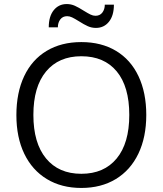

<svg xmlns="http://www.w3.org/2000/svg" viewBox="-20 -921 804 949"><path d="M61 -352Q61 -463 99.5 -544.5Q138 -626 210.5 -669.5Q283 -713 382 -713Q481 -713 553.5 -669.5Q626 -626 664.5 -544.5Q703 -463 703 -353Q703 -243 664 -161.5Q625 -80 552.5 -36Q480 8 382 8Q284 8 211.5 -36Q139 -80 100 -161Q61 -242 61 -352ZM619 -353Q619 -493 557 -568Q495 -643 382 -643Q270 -643 207.5 -567.5Q145 -492 145 -353Q145 -214 207.5 -138Q270 -62 382 -62Q494 -62 556.5 -137.5Q619 -213 619 -353ZM310 -901Q331 -901 350 -892.5Q369 -884 394 -868Q415 -855 427.5 -849Q440 -843 452 -843Q474 -843 486 -859Q498 -875 498 -898H543Q543 -844 518.5 -813.5Q494 -783 454 -783Q433 -783 414 -791.5Q395 -800 370 -816Q349 -829 336.5 -835Q324 -841 312 -841Q290 -841 278 -825Q266 -809 266 -786H221Q221 -840 245.5 -870.5Q270 -901 310 -901Z"/></svg>

Font: wassup Sans
Style: Regular
Weight: 400
Version: Version 2.001